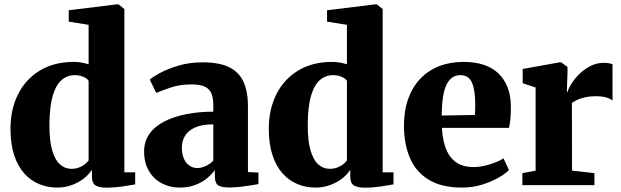

<svg xmlns="http://www.w3.org/2000/svg" viewBox="-20 -839 2816 870"><path d="M239.5 11Q196.5 11 158.2 -4.5Q120 -20 90.5 -52.5Q61 -85 44.2 -135.5Q27.5 -186 27.5 -256Q27.5 -343 61.5 -411.2Q95.5 -479.5 160 -519Q224.5 -558.5 315 -558.5Q334 -558.5 351.5 -555.2Q369 -552 381.5 -547.5V-726.5L291.5 -741V-792.5L507 -819H517.5L543.5 -798V-58H592.5V-3.5Q571.5 0.5 534.5 6Q497.5 11.5 464 11.5Q432 11.5 414.2 2Q396.5 -7.5 396.5 -41V-70Q382 -47 358 -28.8Q334 -10.5 303.2 0.2Q272.5 11 239.5 11ZM303 -74Q322 -74 337.5 -79.8Q353 -85.5 364 -94.2Q375 -103 381.5 -112V-473Q374.5 -484 357 -491.2Q339.5 -498.5 318.5 -498.5Q285 -498.5 259.2 -476.5Q233.5 -454.5 219 -405.5Q204.5 -356.5 204 -275Q203.5 -202 216.5 -157.8Q229.5 -113.5 252 -93.8Q274.5 -74 303 -74Z M794.5 11Q749.5 11 712.8 -8.5Q676 -28 654.5 -64.8Q633 -101.5 633 -153Q633 -199 657.5 -233Q682 -267 725.5 -289Q769 -311 825.8 -322Q882.5 -333 946.5 -333V-362.5Q946.5 -394 938.2 -414.8Q930 -435.5 909 -446Q888 -456.5 849.5 -456.5Q794 -456.5 752.8 -442.2Q711.5 -428 688 -418L658.5 -478.5Q672.5 -490.5 706.5 -509Q740.5 -527.5 789.8 -542Q839 -556.5 899 -556.5Q973 -556.5 1017.8 -534.8Q1062.5 -513 1083 -469Q1103.5 -425 1103.5 -357.5V-59.5L1151 -57V-5Q1140 -2.5 1117.5 1Q1095 4.5 1068.8 7.5Q1042.5 10.5 1020 10.5Q982 10.5 967.8 0.2Q953.5 -10 953.5 -41.5V-69Q942 -51.5 920 -32.8Q898 -14 866.2 -1.5Q834.5 11 794.5 11ZM875 -77.5Q892 -77.5 912.5 -87Q933 -96.5 946.5 -111V-275.5Q894.5 -275.5 863 -261Q831.5 -246.5 817.8 -222.8Q804 -199 804 -171Q804 -142 812.8 -121.2Q821.5 -100.5 837.5 -89Q853.5 -77.5 875 -77.5Z M1410 11Q1367 11 1328.8 -4.5Q1290.5 -20 1261 -52.5Q1231.5 -85 1214.8 -135.5Q1198 -186 1198 -256Q1198 -343 1232 -411.2Q1266 -479.5 1330.5 -519Q1395 -558.5 1485.5 -558.5Q1504.5 -558.5 1522 -555.2Q1539.5 -552 1552 -547.5V-726.5L1462 -741V-792.5L1677.5 -819H1688L1714 -798V-58H1763V-3.5Q1742 0.5 1705 6Q1668 11.5 1634.5 11.5Q1602.5 11.5 1584.8 2Q1567 -7.5 1567 -41V-70Q1552.5 -47 1528.5 -28.8Q1504.5 -10.5 1473.8 0.2Q1443 11 1410 11ZM1473.5 -74Q1492.5 -74 1508 -79.8Q1523.5 -85.5 1534.5 -94.2Q1545.5 -103 1552 -112V-473Q1545 -484 1527.5 -491.2Q1510 -498.5 1489 -498.5Q1455.5 -498.5 1429.8 -476.5Q1404 -454.5 1389.5 -405.5Q1375 -356.5 1374.5 -275Q1374 -202 1387 -157.8Q1400 -113.5 1422.5 -93.8Q1445 -74 1473.5 -74Z M2074.5 11Q1981 11 1922.8 -24.5Q1864.5 -60 1837.5 -123.2Q1810.5 -186.5 1810.5 -269.5Q1810.5 -338 1829.8 -391.5Q1849 -445 1884.5 -482.2Q1920 -519.5 1969.5 -539Q2019 -558.5 2080 -558.5Q2184 -558.5 2238.5 -506.2Q2293 -454 2295 -360Q2295 -326 2292.8 -301.2Q2290.5 -276.5 2286.5 -259.5H1982.5Q1985 -214 1995.2 -180.8Q2005.5 -147.5 2023.2 -125.5Q2041 -103.5 2066.2 -92.8Q2091.5 -82 2124.5 -82Q2161.5 -82 2200.5 -94.5Q2239.5 -107 2261.5 -121.5L2286 -68.5Q2271.5 -52.5 2239 -34Q2206.5 -15.5 2163.8 -2.2Q2121 11 2074.5 11ZM1981.5 -315.5 2132 -318Q2132.5 -330.5 2133 -342Q2133.5 -353.5 2133.5 -365.5Q2133.5 -428 2119.2 -463.2Q2105 -498.5 2066 -498.5Q2048.5 -498.5 2033.5 -490.2Q2018.5 -482 2006.8 -462Q1995 -442 1988.5 -406.2Q1982 -370.5 1981.5 -315.5Z M2347 0V-54.5L2407 -65.5V-442.5L2348.5 -462V-526.5L2516 -556.5H2523L2551.5 -535.5V-511.5L2548.5 -423H2552Q2555.5 -437.5 2569 -459.2Q2582.5 -481 2604.5 -503Q2626.5 -525 2655.2 -539.8Q2684 -554.5 2718 -554.5Q2731 -554.5 2740.5 -552.2Q2750 -550 2755.5 -547.5V-383.5Q2745 -392 2726.5 -397.5Q2708 -403 2677.5 -403Q2653 -403 2632.5 -398.5Q2612 -394 2596.8 -387Q2581.5 -380 2571.5 -372.5L2572 -66L2673.5 -54.5V0Z"/></svg>

Font: Merriweather 48pt Black
Style: Regular
Weight: 900
Version: Version 2.100